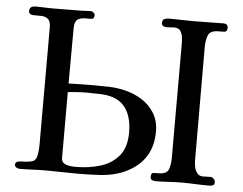

<svg xmlns="http://www.w3.org/2000/svg" viewBox="-52 -801 1104 871"><g transform="rotate(5 500.0 -365.5)"><path d="M548 -203Q548 -282 511 -324Q474 -366 393 -366Q380 -366 366.5 -366.5Q353 -367 339 -367Q318 -367 297 -365.5Q276 -364 255 -362V-63Q255 -46 266 -38.5Q277 -31 292.5 -29Q308 -27 320 -27Q379 -27 431 -42.5Q483 -58 515.5 -96.5Q548 -135 548 -203ZM669 -218Q669 -144 632.5 -94.5Q596 -45 528 -19Q485 -3 433.5 0Q382 3 335 3Q298 3 261.5 2Q225 1 188 1Q158 1 127.5 2.5Q97 4 67 4Q60 4 52.5 -0.5Q45 -5 45 -13Q45 -24 54.5 -27Q64 -30 72 -30Q106 -30 124.5 -36.5Q143 -43 146 -81Q148 -97 148 -112.5Q148 -128 148 -144V-648Q148 -675 136 -685Q124 -695 106 -695.5Q88 -696 68 -696Q60 -696 54 -700Q48 -704 48 -713Q48 -726 56 -731Q64 -736 76 -736Q94 -736 111.5 -735Q129 -734 147 -734Q180 -734 213 -734.5Q246 -735 279 -735Q291 -735 303.5 -736Q316 -737 328 -737Q333 -737 339.5 -731.5Q346 -726 346 -721Q346 -702 331 -702Q316 -702 303 -702Q294 -702 283 -699Q266 -694 261 -681.5Q256 -669 256 -652Q256 -589 255.5 -526.5Q255 -464 255 -401Q284 -402 313 -402.5Q342 -403 370 -403Q405 -403 440 -402Q475 -401 509 -393Q553 -383 589.5 -360Q626 -337 647.5 -301.5Q669 -266 669 -218ZM955 -13Q955 -1 947.5 2Q940 5 930 5Q899 5 868 3.5Q837 2 806 2Q776 2 746 4Q716 6 686 6Q678 6 670.5 2.5Q663 -1 663 -11Q663 -30 674 -30.5Q685 -31 698 -31Q734 -31 742.5 -52.5Q751 -74 751 -104V-623Q751 -639 749 -655.5Q747 -672 738.5 -684Q730 -696 709 -696Q701 -696 692 -695Q683 -694 675 -694Q668 -694 660.5 -698Q653 -702 653 -711Q653 -726 662.5 -730Q672 -734 685 -734Q712 -734 739 -733Q766 -732 793 -732Q828 -732 862.5 -733Q897 -734 931 -734Q952 -734 952 -715Q952 -697 937.5 -696.5Q923 -696 911 -696Q874 -696 865 -673Q856 -650 856 -619Q856 -490 856.5 -361.5Q857 -233 857 -104Q857 -91 860 -74.5Q863 -58 872.5 -46Q882 -34 899 -34Q907 -34 916 -34.5Q925 -35 933 -35Q941 -35 948 -28Q955 -21 955 -13Z"/></g></svg>

Font: Kaisei Tokumin Medium
Style: Regular
Weight: 500
Designer: Font-Kai, 金井和夫
Foundry: KAZUO KANAI
Version: Version 5.003